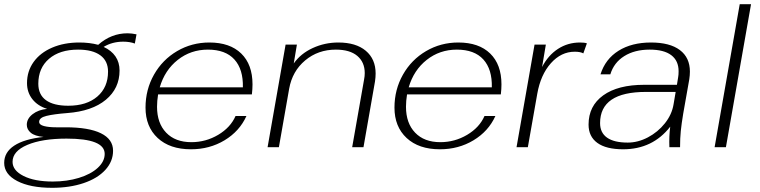

<svg xmlns="http://www.w3.org/2000/svg" viewBox="-35 -703 3630 917"><path d="M617 -539 609 -495Q585 -504 554 -504Q501 -504 460 -479Q497 -462 516.5 -433.5Q536 -405 536 -366Q536 -281 470.5 -226.5Q405 -172 286 -163Q222 -158 187 -149.5Q152 -141 152 -121Q152 -107 175 -101Q198 -95 233 -95H278Q389 -95 447 -66.5Q505 -38 505 17Q505 68 468 108.5Q431 149 364.5 171.5Q298 194 214 194Q109 194 47 161.5Q-15 129 -15 75Q-15 24 33 -7.5Q81 -39 173 -49Q131 -53 112 -69Q93 -85 93 -107Q93 -136 120.5 -157.5Q148 -179 190 -183Q145 -197 119.5 -229.5Q94 -262 94 -306Q94 -363 125.5 -407Q157 -451 214 -475.5Q271 -500 344 -500Q393 -500 434 -489Q496 -544 574 -544Q594 -544 617 -539ZM481 -361Q481 -412 444 -439Q407 -466 338 -466Q250 -466 199 -422Q148 -378 148 -303Q148 -251 184.5 -224.5Q221 -198 291 -198Q379 -198 430 -242Q481 -286 481 -361ZM25 70Q25 111 77.5 137.5Q130 164 217 164Q285 164 342 146.5Q399 129 432 98.5Q465 68 465 32Q465 -41 283 -41Q166 -41 95.5 -11Q25 19 25 70Z M1171 -300Q1171 -278 1168 -252H720Q715 -220 715 -193Q715 -115 758.5 -69.5Q802 -24 879 -24Q948 -24 1007 -59Q1066 -94 1090 -149H1142Q1109 -76 1037.5 -33Q966 10 877 10Q776 10 718 -44Q660 -98 660 -189Q660 -275 700.5 -346.5Q741 -418 811 -459Q881 -500 965 -500Q1063 -500 1117 -447.5Q1171 -395 1171 -300ZM1125 -286Q1127 -372 1084.5 -419Q1042 -466 958 -466Q876 -466 814 -417Q752 -368 728 -286Z M1329 -490H1383L1368 -400Q1401 -447 1458.5 -473.5Q1516 -500 1581 -500Q1665 -500 1712 -460.5Q1759 -421 1759 -352Q1759 -334 1756 -314L1701 0H1647L1704 -324Q1707 -339 1707 -354Q1707 -406 1671.5 -436Q1636 -466 1569 -466Q1484 -466 1422.5 -414.5Q1361 -363 1346 -279L1297 0H1243Z M2360 -300Q2360 -278 2357 -252H1909Q1904 -220 1904 -193Q1904 -115 1947.5 -69.5Q1991 -24 2068 -24Q2137 -24 2196 -59Q2255 -94 2279 -149H2331Q2298 -76 2226.5 -33Q2155 10 2066 10Q1965 10 1907 -44Q1849 -98 1849 -189Q1849 -275 1889.5 -346.5Q1930 -418 2000 -459Q2070 -500 2154 -500Q2252 -500 2306 -447.5Q2360 -395 2360 -300ZM2314 -286Q2316 -372 2273.5 -419Q2231 -466 2147 -466Q2065 -466 2003 -417Q1941 -368 1917 -286Z M2518 -490H2572L2554 -383Q2583 -439 2630 -469.5Q2677 -500 2735 -500Q2757 -500 2768 -496L2751 -448Q2737 -456 2710 -456Q2645 -456 2596 -401Q2547 -346 2531 -255L2486 0H2432Z M2776 -108Q2776 -197 2846 -247.5Q2916 -298 3042 -298H3198L3204 -335Q3206 -345 3206 -363Q3206 -413 3171 -439.5Q3136 -466 3068 -466Q2996 -466 2946.5 -435Q2897 -404 2880 -348H2833Q2856 -421 2919 -460.5Q2982 -500 3074 -500Q3164 -500 3212 -464Q3260 -428 3260 -361Q3260 -344 3257 -324L3228 -160Q3220 -112 3216.5 -77.5Q3213 -43 3213 0H3162Q3160 -51 3166 -98Q3082 10 2941 10Q2860 10 2818 -20.5Q2776 -51 2776 -108ZM3182 -205 3192 -264H3050Q2831 -264 2831 -115Q2831 -69 2864.5 -45.5Q2898 -22 2963 -22Q3012 -22 3059.5 -47Q3107 -72 3140.5 -114Q3174 -156 3182 -205Z M3498 -683H3552L3432 0H3378Z"/></svg>

Font: Fahkwang ExtraLight
Style: Italic
Weight: 275
Italic angle: -10°
Designer: Suppakit Chalermlarp | Katatrad Co.,Ltd.
Foundry: Cadson Demak Co.,Ltd.
Version: Version 1.000; ttfautohint (v1.6)